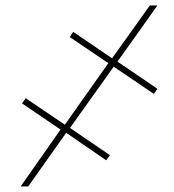

<svg xmlns="http://www.w3.org/2000/svg" viewBox="-20 -675 630 695"><path d="M391.6 -433.6 233.4 -211.9 377.9 -113.3 364.3 -94.7 219.7 -194.3 82 0H54.7L199.2 -206.1L59.6 -300.8L73.2 -319.3L214.8 -223.6L372.1 -446.3L232.4 -541L245.1 -559.6L385.7 -463.9L522.5 -655.3H549.8L405.3 -452.1L549.8 -353.5L537.1 -335Z"/></svg>

Font: Inter Tight Thin
Style: Italic
Weight: 250
Italic angle: -9.39999°
Designer: Rasmus Andersson
Foundry: rsms
Version: Version 3.004